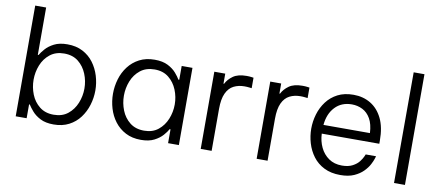

<svg xmlns="http://www.w3.org/2000/svg" viewBox="-68 -1024 2976 1298"><g transform="rotate(10 1419.5 -375.0)"><path d="M344 10Q289 10 253 -8.5Q217 -27 195.5 -52Q174 -77 163 -95H158V0H83V-760H158V-435H163Q174 -454 195.5 -478.5Q217 -503 253 -521.5Q289 -540 344 -540Q404 -540 449 -516.5Q494 -493 523.5 -453.5Q553 -414 568 -365Q583 -316 583 -265Q583 -214 568 -165Q553 -116 523.5 -76.5Q494 -37 449 -13.5Q404 10 344 10ZM333 -55Q392 -55 430.5 -86Q469 -117 488.5 -165Q508 -213 508 -265Q508 -317 488.5 -365Q469 -413 430.5 -444Q392 -475 333 -475Q275 -475 236 -444Q197 -413 178 -365Q159 -317 159 -265Q159 -213 178 -165Q197 -117 236 -86Q275 -55 333 -55Z M943 -540Q998 -540 1034 -521.5Q1070 -503 1091.5 -478Q1113 -453 1123 -435H1129V-530H1203V0H1129V-95H1123Q1113 -76 1091.5 -51.5Q1070 -27 1034 -8.5Q998 10 943 10Q883 10 838 -13.5Q793 -37 763 -76.5Q733 -116 718.5 -165Q704 -214 704 -265Q704 -316 718.5 -365Q733 -414 763 -453.5Q793 -493 838 -516.5Q883 -540 943 -540ZM954 -475Q895 -475 856 -444Q817 -413 798 -365Q779 -317 779 -265Q779 -213 798 -165Q817 -117 856 -86Q895 -55 954 -55Q1012 -55 1050.5 -86Q1089 -117 1108.5 -165Q1128 -213 1128 -265Q1128 -317 1108.5 -365Q1089 -413 1050.5 -444Q1012 -475 954 -475Z M1353 0V-530H1428V-461H1432Q1448 -493 1481 -516.5Q1514 -540 1573 -540Q1592 -540 1606.5 -538Q1621 -536 1621 -536V-464Q1621 -464 1605 -466Q1589 -468 1571 -468Q1530 -468 1497.5 -451.5Q1465 -435 1446.5 -395.5Q1428 -356 1428 -288V0Z M1737 0V-530H1812V-461H1816Q1832 -493 1865 -516.5Q1898 -540 1957 -540Q1976 -540 1990.5 -538Q2005 -536 2005 -536V-464Q2005 -464 1989 -466Q1973 -468 1955 -468Q1914 -468 1881.5 -451.5Q1849 -435 1830.5 -395.5Q1812 -356 1812 -288V0Z M2312 10Q2248 10 2201 -13.5Q2154 -37 2124 -77Q2094 -117 2079.5 -166Q2065 -215 2065 -265Q2065 -315 2079.5 -364Q2094 -413 2124 -453Q2154 -493 2199.5 -516.5Q2245 -540 2308 -540Q2374 -540 2425.5 -509Q2477 -478 2506.5 -417.5Q2536 -357 2536 -266V-244H2141Q2143 -193 2163.5 -150Q2184 -107 2221.5 -81Q2259 -55 2312 -55Q2356 -55 2385 -70.5Q2414 -86 2429.5 -106.5Q2445 -127 2451.5 -142Q2458 -157 2458 -157H2529Q2529 -157 2524 -140.5Q2519 -124 2506 -99Q2493 -74 2468.5 -49Q2444 -24 2406 -7Q2368 10 2312 10ZM2142 -304H2461Q2458 -365 2436.5 -402.5Q2415 -440 2381 -457Q2347 -474 2308 -474Q2237 -474 2193 -427.5Q2149 -381 2142 -304Z M2680 0 2681 -760H2755V0Z"/></g></svg>

Font: Be Vietnam Pro Light
Style: Regular
Weight: 300
Designer: Lam Bao, Tony Le, Vietanh Nguyen
Foundry: Yellow Type Foundry
Version: Version 1.002; ttfautohint (v1.8.3)